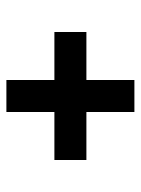

<svg xmlns="http://www.w3.org/2000/svg" viewBox="60 -650 440 600"><g transform="rotate(90 280.0 -350.0)"><path d="M330 -550V-400H480V-300H330V-150H230V-300H80V-400H230V-550Z"/></g></svg>

Font: SB Skate blade
Style: Regular
Weight: 400
Designer: Valerio Brotto (Silverblur_type)
Version: Version 1.003